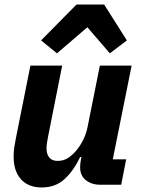

<svg xmlns="http://www.w3.org/2000/svg" viewBox="-20 -814 622 846"><path d="M114 -525H254L192 -213Q189 -199 187 -185Q185 -171 185 -160Q185 -135 197 -120Q209 -105 234 -105Q260 -105 280.5 -118.5Q301 -132 318 -153Q335 -174 347.5 -199.5Q360 -225 366 -255L420 -525H560L477 -112H536L514 0H421Q384 0 358.5 -20Q333 -40 333 -77Q333 -85 334 -94Q335 -103 336 -107L339 -122H333Q304 -61 264 -24.5Q224 12 164 12Q105 12 72.5 -24Q40 -60 40 -124Q40 -144 42.5 -162Q45 -180 49 -200ZM317 -794H439L539 -636L464 -579L365 -694L231 -579L161 -636Z"/></svg>

Font: IBM Plex Sans
Style: Bold Italic
Weight: 700
Italic angle: -11.31°
Designer: Mike Abbink, Paul van der Laan, Pieter van Rosmalen
Foundry: Bold Monday
Version: Version 3.201